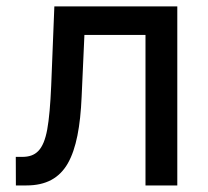

<svg xmlns="http://www.w3.org/2000/svg" viewBox="-20 -565 633 585"><path d="M60.4 0C120.4 0 160.9 -22.4 186.8 -67.5C212.4 -112.6 224.8 -180 228.7 -269.9L237.2 -458.5H423.3V0H520.2V-545.5H145.6L136 -304C133.5 -246.1 129.6 -201.7 123.9 -170.5C112.2 -107.6 89.1 -87 47.6 -87H28.1L28.4 0Z"/></svg>

Font: Inter 465
Style: Regular
Weight: 400
Designer: Rasmus Andersson
Foundry: rsms
Version: Version 3.019;Glyphs 3.1.2 (3151)